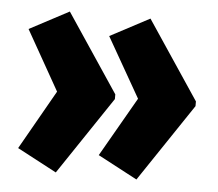

<svg xmlns="http://www.w3.org/2000/svg" viewBox="-41 -657 643 567"><g transform="rotate(5 280.0 -373.5)"><path d="M538 -366 383 -135 266 -197 367 -373 266 -550 383 -612 538 -380ZM299 -366 144 -135 27 -197 127 -373 27 -550 144 -612 299 -380Z"/></g></svg>

Font: Noto Sans Kannada UI ExtraCondensed Black
Style: Regular
Weight: 900
Width: 2
Designer: Jelle Bosma - Monotype Design Team
Foundry: Monotype Imaging Inc.
Version: Version 2.005; ttfautohint (v1.8.4.7-5d5b)